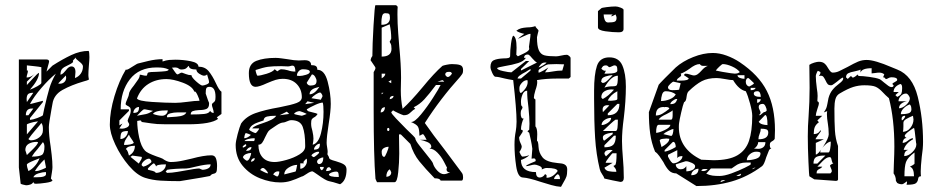

<svg xmlns="http://www.w3.org/2000/svg" viewBox="-20 -701 3662 743"><path d="M158 -471Q170 -471 170 -463Q170 -460 165.5 -445Q161 -430 160 -424L183 -447Q222 -472 256 -488Q290 -504 323 -504Q326 -500 326 -480Q326 -470 324 -448Q322 -424 322 -410Q322 -404 324 -394Q324 -392 316 -389.5Q308 -387 304 -386Q256 -372 222 -353Q188 -334 183 -299L179 -277Q169 -222 169 -209Q169 -178 176 -134Q177 -127 180 -101.5Q183 -76 183 -54Q183 -48 181 -35Q179 -22 177 -10L183 -3Q182 3 157 6.5Q132 10 121 10H118Q114 10 112 8.5Q110 7 109 3Q106 10 97.5 13Q89 16 81 16Q76 15 69.5 13.5Q63 12 60 10L53 -53V-471ZM272 -422Q272 -415 271 -409.5Q270 -404 270 -399Q284 -404 292.5 -416Q301 -428 301 -444Q301 -452 287 -462.5Q273 -473 273 -477Q273 -478 275 -480Q262 -467 262 -466L263 -461Q256 -454 242 -448Q228 -442 221 -435Q214 -428 214 -412Q220 -413 225.5 -418.5Q231 -424 235 -429Q246 -444 256 -444Q272 -444 272 -422ZM96 -354Q110 -359 125 -367.5Q140 -376 140 -380V-441Q131 -443 112 -445Q93 -447 84 -448V-428H88Q88 -421 85.5 -414Q83 -407 83 -401Q100 -401 115 -416L84 -385V-372Q86 -374 106.5 -396.5Q127 -419 131 -419Q131 -394 96 -354ZM146 -255Q150 -274 151 -280Q163 -332 171 -359Q179 -386 196 -416Q169 -394 140.5 -361Q112 -328 96 -299H100L146 -311V-306L96 -244V-237Q108 -238 125 -244.5Q142 -251 146 -255ZM211 -377Q222 -377 229 -383.5Q236 -390 236 -400L235 -409L205 -378ZM83 -317 84 -306 109 -342Q93 -342 88 -336Q83 -330 83 -317ZM80 -255H90L109 -281H103Q80 -281 80 -255ZM84 -219V-181L127 -231H124Q109 -229 96.5 -225Q84 -221 84 -219ZM100 -158Q117 -158 131.5 -169Q146 -180 146 -196V-203Q146 -218 140 -225Q136 -219 118.5 -199Q101 -179 90 -163Q94 -158 100 -158ZM84 -101Q89 -106 101 -117.5Q113 -129 120 -137.5Q127 -146 127 -151L122 -152Q104 -152 91 -144.5Q78 -137 78 -120Q78 -119 84 -101ZM126 -125Q112 -110 103 -95Q132 -95 142 -101.5Q152 -108 152 -133Q152 -145 146 -151Q145 -149 126 -125ZM90 -39Q104 -46 116 -60Q128 -74 133 -89Q128 -86 123 -84.5Q118 -83 114 -81Q84 -69 84 -64Q84 -59 86 -51.5Q88 -44 90 -39ZM115 -39H122Q127 -39 142.5 -45Q158 -51 158 -53L152 -84Q129 -62 115 -39ZM109 -15H122Q158 -15 158 -27V-35Q144 -35 128.5 -30Q113 -25 109 -15Z M467 -432 469 -431Q475 -431 494 -444Q512 -456 517 -456Q524 -458 553.5 -465Q583 -472 609 -472V-463Q623 -468 634.5 -469Q646 -470 658 -470Q689 -470 718.5 -464Q748 -458 748 -443Q773 -443 787.5 -425.5Q802 -408 816 -378Q821 -367 826.5 -358Q832 -349 837 -346V-260L819 -247L824 -241Q797 -220 706 -220H654Q604 -220 588.5 -221Q573 -222 528 -229Q527 -235 522 -235Q520 -235 517 -234Q514 -233 511 -233Q511 -204 518.5 -169Q526 -134 541 -118Q549 -109 585 -96Q603 -90 609 -87Q627 -74 640 -74Q663 -74 690 -80Q717 -86 721 -87Q769 -100 798 -100Q811 -100 815.5 -88.5Q820 -77 820 -59Q820 -40 817 -35Q814 -30 806 -28.5Q798 -27 793 -20Q787 -18 676 0Q634 0 601.5 -2Q569 -4 541 -13Q510 -23 478.5 -60Q447 -97 426 -142Q405 -187 405 -219Q405 -269 423 -329Q441 -389 467 -432ZM763 -370Q769 -370 779 -374Q789 -378 789 -383Q789 -389 785 -400.5Q781 -412 781 -414Q781 -411 776.5 -409.5Q772 -408 769 -408Q761 -409 750.5 -416Q740 -423 740 -432Q711 -432 711 -446Q709 -446 703 -439Q697 -432 681 -432Q676 -432 671 -436Q666 -440 658 -440L645 -439Q647 -438 654.5 -426Q662 -414 667 -413Q669 -413 674.5 -416.5Q680 -420 684 -420Q688 -419 699 -414.5Q710 -410 721 -410Q721 -402 739 -386Q757 -370 763 -370ZM452 -203Q461 -203 470.5 -207.5Q480 -212 480 -220Q480 -222 477 -226.5Q474 -231 474 -235Q476 -242 481 -252.5Q486 -263 486 -274Q486 -282 482.5 -285.5Q479 -289 472.5 -292Q466 -295 466 -299Q466 -303 472.5 -317.5Q479 -332 479 -337Q479 -347 498 -370Q509 -385 515 -394Q521 -403 521 -412Q525 -412 532 -410Q539 -408 546 -408Q549 -408 550 -413.5Q551 -419 553 -420Q561 -423 585 -423Q608 -424 620 -425.5Q632 -427 633 -432Q622 -437 612 -438.5Q602 -440 586 -440Q518 -440 482.5 -394Q447 -348 447 -278H479V-272L442 -235V-216L454 -223L442 -204ZM658 -303Q676 -303 706 -307Q734 -311 752 -311Q752 -316 745 -331.5Q738 -347 734 -347L732 -346Q725 -367 687.5 -381Q650 -395 624 -395Q584 -395 554 -376Q524 -357 510 -320Q515 -310 568.5 -306.5Q622 -303 658 -303ZM750 -275Q734 -274 726 -271Q718 -268 718 -258Q751 -258 770 -260Q789 -262 793 -272Q798 -264 807 -264Q807 -272 803.5 -281.5Q800 -291 800 -296Q800 -300 804.5 -303Q809 -306 811.5 -310Q814 -314 814 -326Q814 -365 791 -365Q781 -365 778.5 -359.5Q776 -354 776 -339Q787 -306 789 -303V-299Q789 -284 779 -279.5Q769 -275 750 -275ZM496 -264Q509 -264 513.5 -269Q518 -274 518 -287Q509 -287 502.5 -280Q496 -273 496 -264ZM510 -253 531 -257Q533 -257 544.5 -259.5Q556 -262 572 -272Q569 -273 541 -278H537Q535 -278 525.5 -269Q516 -260 510 -253ZM607 -253Q616 -253 622.5 -259Q629 -265 629 -274Q579 -274 572 -260Q592 -253 607 -253ZM667 -266Q653 -266 639.5 -262.5Q626 -259 626 -250L627 -247Q629 -247 662.5 -249.5Q696 -252 701 -266H673ZM446 -163Q458 -163 466.5 -172.5Q475 -182 475 -194Q456 -194 451 -188.5Q446 -183 446 -163ZM460 -140Q489 -140 498 -148Q495 -155 488 -164.5Q481 -174 479 -180Q477 -177 468.5 -164.5Q460 -152 460 -140ZM479 -99Q502 -111 502 -137Q474 -137 467 -124Q472 -121 475 -112.5Q478 -104 479 -99ZM529 -91 528 -94 492 -99 485 -94 517 -68Q529 -86 529 -91ZM535 -56Q544 -58 555 -65Q566 -72 566 -75Q566 -80 562.5 -83.5Q559 -87 557 -87Q548 -87 538 -78.5Q528 -70 528 -62Q529 -60 531 -58.5Q533 -57 535 -56ZM578 -37Q583 -32 584 -32Q599 -32 610.5 -41.5Q622 -51 622 -65Q584 -65 584 -56Q584 -59 580.5 -64Q577 -69 575 -69Q573 -69 562.5 -59.5Q552 -50 552 -47L553 -44Q575 -39 578 -37ZM627 -32Q644 -32 667 -36Q690 -40 696 -41Q738 -49 751 -49L763 -44Q775 -44 785 -49Q795 -54 795 -65Q775 -65 741 -57Q736 -56 724 -53Q712 -50 701 -49Q681 -49 658.5 -47.5Q636 -46 627 -44L621 -37Q626 -32 627 -32Z M1280 -77Q1301 -71 1311 -64.5Q1321 -58 1321 -45Q1321 -2 1296 12Q1265 2 1253 0Q1241 -2 1208 -26Q1191 -38 1189 -38Q1181 -38 1166.5 -28Q1152 -18 1148 -18Q1124 -7 1105 -1Q1086 5 1065 5Q1026 5 986 -11Q946 -27 919 -59.5Q892 -92 892 -140Q892 -153 899.5 -181.5Q907 -210 913 -223Q932 -250 968 -263Q1004 -276 1062 -286Q1108 -295 1128 -302.5Q1148 -310 1148 -325Q1148 -355 1128.5 -375.5Q1109 -396 1074 -396Q1060 -396 1047 -392Q1034 -388 1013 -379Q983 -365 969 -365Q943 -365 943 -418Q943 -454 972 -465.5Q1001 -477 1047 -477Q1056 -477 1070.5 -475Q1085 -473 1092 -472Q1119 -467 1136 -467L1159 -468Q1184 -468 1184 -449Q1196 -449 1202 -445.5Q1208 -442 1208 -431Q1236 -431 1248 -385Q1260 -339 1260 -299Q1260 -272 1252 -222Q1244 -172 1244 -148Q1244 -142 1246 -130.5Q1248 -119 1248 -113L1247 -104L1253 -93Q1253 -87 1259 -84Q1265 -81 1280 -77ZM1094 -429Q1107 -424 1123 -424Q1123 -447 1112 -447Q1108 -447 1103.5 -445.5Q1099 -444 1094 -444L1068 -445Q1035 -445 1017 -442.5Q999 -440 969 -430Q969 -426 971.5 -418Q974 -410 976 -408Q987 -408 1011.5 -415.5Q1036 -423 1043 -433L1053 -425Q1054 -425 1059 -429Q1064 -433 1068 -433Q1080 -433 1094 -429ZM1179 -423Q1179 -433 1152 -433Q1143 -433 1136 -425.5Q1129 -418 1129 -408L1139 -407Q1149 -407 1164 -411.5Q1179 -416 1179 -423ZM1167 -381Q1167 -378 1171 -374Q1175 -370 1180 -370Q1194 -370 1199.5 -374Q1205 -378 1205 -388Q1205 -395 1199.5 -404Q1194 -413 1187 -413ZM1178 -336Q1197 -336 1216 -365Q1213 -364 1202 -361Q1191 -358 1184.5 -351.5Q1178 -345 1178 -336ZM1219 -343Q1213 -343 1201.5 -335.5Q1190 -328 1185 -321L1222 -315Q1222 -317 1225 -322Q1228 -327 1228 -329Q1228 -333 1224.5 -338Q1221 -343 1219 -343ZM1196 -303 1170 -309 1161 -298ZM1209 -260Q1203 -250 1194 -246Q1189 -243 1186.5 -239Q1184 -235 1184 -223Q1184 -209 1189 -194Q1193 -176 1193 -165Q1193 -155 1190 -141Q1212 -146 1222 -185Q1232 -224 1232 -268Q1232 -294 1229 -304Q1219 -304 1199.5 -295Q1180 -286 1167 -278Q1169 -272 1174.5 -270Q1180 -268 1192 -265.5Q1204 -263 1209 -260ZM1118 -260Q1123 -258 1132.5 -256Q1142 -254 1148 -253Q1151 -254 1157 -256Q1163 -258 1167 -260Q1162 -263 1153 -266.5Q1144 -270 1140 -271Q1134 -271 1127 -268Q1120 -265 1118 -260ZM1090 -269 1062 -255 1099 -260ZM983 -204H956Q960 -210 971.5 -215Q983 -220 996 -224Q1017 -231 1030 -237.5Q1043 -244 1049 -253H1045Q1026 -253 1013.5 -250Q1001 -247 1000 -235Q992 -232 978.5 -227.5Q965 -223 956.5 -216.5Q948 -210 944 -199Q946 -196 956 -191Q966 -186 969 -186Q971 -186 977 -193.5Q983 -201 983 -204ZM1161 -134V-138Q1161 -184 1151.5 -210Q1142 -236 1106 -236Q1101 -236 1091 -231.5Q1081 -227 1077 -227Q1066 -227 1048.5 -215Q1031 -203 1025 -199Q1019 -195 1014.5 -186.5Q1010 -178 1006 -170Q1000 -156 994.5 -148.5Q989 -141 980 -141Q980 -110 996 -92Q1012 -74 1043 -74Q1059 -74 1088 -82Q1117 -90 1139 -103.5Q1161 -117 1161 -134ZM925 -166Q932 -166 939 -170Q946 -174 951 -179Q947 -181 941.5 -183Q936 -185 932 -186Q929 -186 927 -178Q925 -170 925 -166ZM966 -165Q966 -166 961 -166Q952 -166 940.5 -163Q929 -160 926 -155H963Q966 -158 966 -165ZM1195 -122Q1208 -122 1213 -127Q1218 -132 1218 -145Q1210 -145 1202.5 -137.5Q1195 -130 1195 -122ZM919 -133 920 -130Q923 -130 928 -133Q933 -136 933 -138L932 -143Q929 -143 924 -139Q919 -135 919 -133ZM932 -117Q953 -117 953 -132Q940 -132 932 -117ZM1195 -93Q1199 -95 1207 -101.5Q1215 -108 1215 -111Q1215 -114 1211 -114Q1205 -114 1196.5 -109.5Q1188 -105 1185 -100Q1186 -98 1189 -95.5Q1192 -93 1195 -93ZM952 -109Q942 -109 932.5 -105Q923 -101 920 -93Q921 -89 926.5 -84.5Q932 -80 935 -79Q942 -79 947 -91Q952 -103 952 -109ZM1214 -66Q1231 -66 1231 -92Q1225 -92 1216 -87Q1207 -82 1207 -75Q1207 -72 1209.5 -69Q1212 -66 1214 -66ZM966 -89Q953 -89 951 -75Q966 -77 966 -89ZM1168 -78 1167 -87Q1164 -86 1159.5 -81Q1155 -76 1154 -74Q1154 -72 1155 -70.5Q1156 -69 1156 -69H1142V-48Q1152 -48 1160 -57.5Q1168 -67 1168 -78ZM1130 -63Q1114 -63 1097 -52.5Q1080 -42 1080 -26L1123 -37Q1125 -37 1127 -47.5Q1129 -58 1130 -63ZM1233 -55H1218Q1218 -46 1225 -42Q1233 -47 1233 -55ZM1262 -46Q1257 -54 1253 -54Q1248 -54 1245 -49Q1242 -44 1242 -39Q1259 -39 1262 -46ZM1017 -30Q1017 -35 1009.5 -43Q1002 -51 998 -51Q991 -51 987 -43Q991 -41 1001.5 -35.5Q1012 -30 1017 -30ZM1061 -37 1056 -38Q1044 -38 1037 -26Q1050 -18 1052 -18Q1056 -18 1058.5 -24.5Q1061 -31 1061 -37ZM1291 -16Q1291 -25 1289.5 -31Q1288 -37 1281 -37Q1273 -37 1264.5 -34Q1256 -31 1253 -26Q1253 -16 1291 -16Z M1702 -120Q1759 -44 1766 -34Q1770 -29 1771 -24.5Q1772 -20 1772 -15Q1772 -2 1766 -2H1685Q1683 -11 1662 -11Q1625 -49 1602.5 -77Q1580 -105 1568 -144L1531 -181H1524L1525 -107Q1525 -72 1521 -34Q1517 4 1507 4H1439Q1438 2 1436 -2Q1434 -6 1433 -9Q1426 -96 1426 -277V-422Q1427 -424 1430 -429Q1433 -434 1433 -438Q1433 -441 1423.5 -454Q1414 -467 1414 -468Q1414 -470 1416 -475.5Q1418 -481 1421 -484Q1421 -525 1425.5 -603Q1430 -681 1433 -681H1513L1519 -675Q1518 -665 1518 -645Q1518 -612 1521 -573Q1524 -534 1525 -522Q1532 -450 1532 -400L1531 -351Q1531 -314 1538 -280Q1570 -309 1615 -363Q1660 -418 1692 -446Q1696 -448 1708.5 -450.5Q1721 -453 1729 -453Q1750 -453 1761 -449Q1772 -445 1772 -430Q1772 -421 1770 -417Q1768 -413 1760 -403Q1684 -319 1624 -225Q1655 -180 1702 -120ZM1456 -605Q1489 -605 1489 -632Q1489 -643 1486 -646.5Q1483 -650 1471 -650Q1461 -650 1458.5 -638Q1456 -626 1456 -616.5Q1456 -607 1456 -605ZM1488 -540Q1489 -541 1491 -545Q1493 -549 1494 -552Q1494 -579 1488 -607L1457 -594V-482Q1495 -482 1495 -512Q1495 -527 1491.5 -532.5Q1488 -538 1488 -540ZM1703 -413Q1703 -410 1706.5 -406.5Q1710 -403 1713 -403Q1720 -403 1729 -416Q1727 -421 1724.5 -422Q1722 -423 1717 -423Q1703 -423 1703 -413ZM1471 -416H1457V-398Q1471 -406 1471 -416ZM1483 -385 1494 -379V-391ZM1673 -385H1699Q1698 -387 1696 -388.5Q1694 -390 1692 -391Q1691 -391 1673 -385ZM1722 -34Q1708 -34 1708 -46Q1708 -48 1710 -52Q1708 -56 1697.5 -76Q1687 -96 1672 -111Q1657 -126 1642 -126Q1644 -127 1646.5 -128.5Q1649 -130 1649 -133Q1649 -145 1633.5 -151.5Q1618 -158 1605 -160H1631Q1628 -166 1624 -173Q1620 -180 1617 -182Q1615 -182 1610 -179Q1605 -176 1603 -176Q1603 -201 1597.5 -210.5Q1592 -220 1570 -229H1572Q1585 -229 1609 -258Q1633 -287 1656 -323Q1679 -359 1685 -372H1667Q1640 -336 1622 -316.5Q1604 -297 1581 -286L1587 -280Q1579 -276 1570 -267Q1564 -261 1558 -258Q1552 -255 1542 -255Q1535 -257 1521 -263.5Q1507 -270 1501 -274Q1501 -274 1494 -267Q1494 -262 1513 -242Q1532 -222 1552 -202Q1587 -169 1587 -166Q1587 -158 1604.5 -136Q1622 -114 1626 -109Q1653 -76 1655 -70Q1659 -55 1672 -41Q1685 -27 1698 -27Q1706 -27 1722 -34ZM1464 -342H1457V-336ZM1488 -317Q1495 -318 1499 -321.5Q1503 -325 1503 -330Q1488 -330 1488 -317ZM1453 -266Q1468 -266 1470 -286Q1461 -286 1457 -280Q1453 -274 1453 -266ZM1568 -230 1570 -229ZM1483 -206Q1478 -206 1478 -200Q1478 -194 1483 -194Q1485 -194 1486 -196Q1487 -198 1487 -200Q1487 -202 1486 -204Q1485 -206 1483 -206ZM1484 -133Q1474 -133 1465.5 -128Q1457 -123 1457 -114Q1457 -94 1467 -94Q1470 -94 1477 -111Q1484 -128 1484 -133ZM1494 -34Q1494 -35 1491.5 -40Q1489 -45 1488 -46Q1475 -37 1475 -17Q1483 -17 1488.5 -21.5Q1494 -26 1494 -34Z M2188 -477V-403L2181 -397Q2174 -397 2133.5 -397Q2093 -397 2058 -391L2059 -384Q2059 -371 2052 -352Q2046 -332 2046 -323Q2046 -321 2048.5 -318.5Q2051 -316 2052 -316V-212Q2059 -205 2059 -181L2058 -156Q2063 -155 2064 -132.5Q2065 -110 2079.5 -92Q2094 -74 2138 -70Q2141 -70 2152 -68.5Q2163 -67 2169 -61.5Q2175 -56 2175 -45Q2175 -27 2172 -18Q2169 -9 2161 4L2151 22Q2134 21 2113 15Q2092 9 2073 3Q2025 -13 2004 -14Q1984 -14 1977.5 -57.5Q1971 -101 1971 -141Q1971 -169 1976 -194Q1977 -201 1978 -210Q1979 -219 1979 -230Q1979 -278 1966 -391Q1957 -392 1948.5 -394Q1940 -396 1934 -397Q1908 -404 1897 -404Q1892 -404 1885 -418.5Q1878 -433 1878 -442Q1878 -462 1891 -468Q1904 -474 1928 -475Q1941 -475 1947 -476.5Q1953 -478 1954 -483Q1954 -506 1957.5 -532Q1961 -558 1966 -563Q1979 -558 1979 -516L1978 -489L1984 -483Q1986 -484 2007 -494Q2028 -504 2028 -512L2027 -520Q2027 -523 2030 -542Q2033 -561 2033 -570H2031Q2026 -570 2006 -560.5Q1986 -551 1984 -551Q1989 -556 2009 -570Q1989 -574 1978 -582Q1987 -589 1996.5 -591.5Q2006 -594 2020 -595Q2038 -595 2052 -600Q2052 -596 2058 -590.5Q2064 -585 2064 -582Q2063 -578 2061 -570.5Q2059 -563 2058 -557Q2058 -523 2065 -507Q2072 -491 2086.5 -487Q2101 -483 2132 -483Q2139 -483 2152 -486Q2165 -489 2174 -489Q2177 -489 2182.5 -484.5Q2188 -480 2188 -477ZM2027 -521V-520ZM2058 -459Q2051 -462 2039 -476Q2038 -477 2032.5 -483.5Q2027 -490 2022 -490Q2008 -490 2008 -477H2015Q2007 -464 1985 -457Q1963 -450 1932 -445Q1921 -443 1912.5 -441Q1904 -439 1904 -437Q1904 -431 1926.5 -426Q1949 -421 1959 -421L2015 -465H2028L1996 -434V-428ZM2064 -440Q2069 -441 2080.5 -447.5Q2092 -454 2095 -459H2089Q2081 -459 2075.5 -454.5Q2070 -450 2064 -440ZM2163 -452 2133 -453 2102 -452Q2094 -451 2079 -441.5Q2064 -432 2064 -428V-420Q2069 -420 2083 -428Q2097 -436 2102 -440L2089 -421Q2101 -421 2123 -425Q2129 -426 2137 -427Q2145 -428 2156 -428ZM2033 -428V-434Q2028 -431 2023.5 -428.5Q2019 -426 2015 -423Q1983 -407 1983 -397H1996ZM2021 -391Q2009 -391 1999.5 -380.5Q1990 -370 1990 -361V-356Q1990 -342 1996 -341Q2007 -349 2014.5 -360.5Q2022 -372 2022 -384ZM2046 -88 2037 -87 2040 -125Q2038 -142 2034 -160.5Q2030 -179 2028 -187L2021 -193L2028 -199L2029 -222Q2029 -245 2025 -285Q2020 -320 2020 -350Q2008 -350 2002 -335.5Q1996 -321 1996 -307Q1996 -293 1999 -290.5Q2002 -288 2002 -286Q2002 -282 1998.5 -277Q1995 -272 1995 -263Q1995 -242 2005 -242H2007Q2003 -238 1999.5 -224Q1996 -210 1996 -199Q2003 -199 2003 -194Q2003 -190 1996 -180.5Q1989 -171 1989 -170Q1989 -158 1994 -148Q1999 -138 1999 -134Q1999 -126 1990 -113Q1991 -110 1995 -102.5Q1999 -95 2002 -95Q2008 -95 2016.5 -97Q2025 -99 2028 -101Q2024 -95 2012.5 -89Q2001 -83 1996 -82Q1996 -35 2054 -35Q2054 -14 2069 -14Q2074 -14 2080 -17.5Q2086 -21 2089 -27Q2091 -27 2092 -25.5Q2093 -24 2095 -24V-13Q2119 -13 2138 -39Q2136 -51 2095 -51Q2091 -51 2085.5 -49Q2080 -47 2076 -45Q2077 -46 2077 -49Q2077 -55 2066 -59.5Q2055 -64 2049 -64Q2043 -64 2032.5 -61Q2022 -58 2015 -58Q2017 -62 2032 -68.5Q2047 -75 2052 -77L2053 -79Q2053 -88 2046 -88ZM2009 -243 2007 -242ZM2138 -27Q2133 -24 2128.5 -18.5Q2124 -13 2124 -8H2147Q2147 -24 2138 -27Z M2362 -676Q2370 -676 2381.5 -671.5Q2393 -667 2393 -663V-589Q2393 -576 2375 -576Q2351 -576 2322.5 -580Q2294 -584 2294 -595V-658L2307 -669Q2308 -671 2328 -673.5Q2348 -676 2362 -676ZM2333 -614Q2351 -614 2358.5 -617Q2366 -620 2366 -632Q2366 -637 2362 -645Q2359 -644 2354.5 -641Q2350 -638 2344 -638L2351 -645H2316Q2316 -635 2320 -624.5Q2324 -614 2333 -614ZM2301 -46Q2287 -104 2283 -167.5Q2279 -231 2279 -318V-350Q2279 -413 2290 -446Q2301 -479 2338 -479Q2375 -479 2388.5 -447.5Q2402 -416 2402 -366Q2402 -311 2394 -245Q2387 -194 2387 -155Q2387 -130 2391 -82Q2392 -70 2393 -53Q2394 -36 2394 -13Q2394 3 2381 3Q2369 1 2350.5 -3Q2332 -7 2319 -10Q2317 -17 2310 -27Q2303 -37 2301 -46ZM2329 -416Q2369 -416 2369 -428Q2369 -440 2366.5 -444Q2364 -448 2357 -448Q2355 -448 2348 -444.5Q2341 -441 2338 -441Q2336 -441 2333 -444.5Q2330 -448 2325 -448Q2318 -448 2314.5 -445.5Q2311 -443 2307 -435Q2315 -427 2322 -427L2325 -428L2319 -416ZM2306 -387Q2306 -385 2308.5 -382.5Q2311 -380 2313 -380Q2322 -380 2335 -393.5Q2348 -407 2351 -410H2347Q2339 -410 2323 -405Q2307 -400 2307 -388ZM2319 -362Q2333 -367 2351 -367Q2360 -367 2364 -369Q2368 -371 2369.5 -379.5Q2371 -388 2371 -408Q2345 -408 2319 -362ZM2313 -318Q2335 -330 2356 -354L2347 -355Q2331 -355 2319 -347.5Q2307 -340 2307 -325Q2307 -323 2309.5 -320.5Q2312 -318 2313 -318ZM2332 -312 2341 -311Q2348 -311 2358.5 -312.5Q2369 -314 2369 -318V-348Q2342 -334 2332 -312ZM2377 -299H2369L2332 -262V-255Q2377 -255 2377 -299ZM2312 -277 2313 -267 2338 -293 2332 -294Q2312 -294 2312 -277ZM2308 -217Q2319 -217 2332 -225.5Q2345 -234 2345 -245Q2332 -245 2320 -237Q2308 -229 2308 -217ZM2313 -194H2362Q2368 -194 2369.5 -206.5Q2371 -219 2371 -238H2362Q2358 -236 2340.5 -220Q2323 -204 2313 -194ZM2319 -157 2351 -182V-188Q2313 -183 2313 -170Q2313 -157 2319 -157ZM2363 -176H2356L2319 -139V-131Q2344 -131 2353.5 -141Q2363 -151 2363 -176ZM2325 -96 2351 -120 2341 -121Q2322 -121 2319 -108Q2319 -105 2321 -101.5Q2323 -98 2325 -96ZM2365 -36Q2365 -45 2359.5 -51.5Q2354 -58 2354 -59Q2354 -59 2360 -62Q2366 -65 2366 -108H2351Q2349 -108 2336.5 -92Q2324 -76 2324 -72V-71H2351L2319 -52Q2323 -41 2335.5 -38.5Q2348 -36 2365 -36Z M2979 -197 2978 -164Q2976 -159 2970.5 -156Q2965 -153 2962 -150Q2959 -147 2959 -139Q2959 -135 2960 -131.5Q2961 -128 2965 -126Q2959 -126 2955.5 -118.5Q2952 -111 2945 -92Q2937 -64 2929 -58Q2874 -17 2812 1Q2750 19 2675 19L2597 -30Q2580 -30 2569 -41Q2558 -52 2547 -74Q2540 -85 2532 -96.5Q2524 -108 2515 -114Q2501 -148 2496 -184.5Q2491 -221 2491 -267L2529 -373Q2530 -375 2553.5 -399Q2577 -423 2595 -440Q2622 -464 2662 -480Q2702 -496 2738 -496Q2764 -496 2791.5 -486Q2819 -476 2843 -460Q2916 -411 2947.5 -349Q2979 -287 2979 -197ZM2599 -389H2613Q2645 -389 2645 -398L2627 -410Q2627 -412 2629 -414Q2631 -416 2633 -416Q2640 -416 2650.5 -412.5Q2661 -409 2665 -409Q2673 -409 2680 -414Q2687 -419 2695 -428Q2707 -442 2719 -446H2710H2703Q2697 -446 2694 -447.5Q2691 -449 2688 -453Q2679 -453 2669.5 -448.5Q2660 -444 2647 -434Q2627 -420 2614 -416Q2616 -413 2616 -410Q2616 -406 2607.5 -400.5Q2599 -395 2599 -389ZM2750 -428 2775 -423Q2815 -416 2824 -416Q2829 -416 2833 -417Q2837 -418 2843 -422Q2833 -435 2812.5 -444Q2792 -453 2777 -453Q2774 -453 2763.5 -443Q2753 -433 2750 -428ZM2834 -410Q2834 -403 2843 -399.5Q2852 -396 2861 -396V-410ZM2645 -348Q2639 -343 2637 -327Q2636 -318 2634 -313Q2632 -308 2627 -305Q2623 -296 2616 -265.5Q2609 -235 2608 -225Q2607 -219 2607 -209Q2607 -125 2694 -83L2741 -81Q2801 -81 2833.5 -100Q2866 -119 2878.5 -156Q2891 -193 2891 -253Q2891 -269 2882.5 -300.5Q2874 -332 2866 -348Q2839 -354 2817 -391Q2806 -391 2786 -395Q2764 -399 2753 -399Q2719 -399 2696 -387Q2673 -375 2645 -348ZM2866 -385Q2866 -370 2879 -366Q2881 -367 2888.5 -371Q2896 -375 2898 -379Q2894 -383 2885.5 -391Q2877 -399 2876 -399Q2871 -399 2868.5 -394.5Q2866 -390 2866 -385ZM2565 -364Q2565 -352 2582 -352Q2588 -352 2596.5 -352.5Q2605 -353 2608 -354L2614 -379L2586 -385Q2583 -385 2574.5 -377Q2566 -369 2565 -364ZM2885 -361V-352Q2902 -352 2904 -361ZM2538 -310Q2555 -310 2572 -317Q2589 -324 2595 -336Q2579 -348 2556 -348Q2546 -348 2542 -335Q2538 -322 2538 -310ZM2911 -348Q2897 -348 2897 -339Q2897 -326 2924 -326Q2924 -335 2921 -341.5Q2918 -348 2911 -348ZM2601 -317 2598 -318Q2592 -318 2583 -311Q2574 -304 2574 -298Q2586 -298 2591.5 -302Q2597 -306 2601 -317ZM2924 -317H2910V-303Q2915 -303 2919.5 -307.5Q2924 -312 2924 -317ZM2932 -299Q2916 -299 2916 -287Q2916 -282 2919.5 -275.5Q2923 -269 2923 -266V-265Q2923 -262 2920.5 -259Q2918 -256 2916 -256L2920 -255Q2922 -255 2928 -260.5Q2934 -266 2936 -267Q2940 -267 2943.5 -269.5Q2947 -272 2947 -274Q2947 -280 2942.5 -289.5Q2938 -299 2932 -299ZM2518 -254Q2531 -254 2543 -261Q2555 -268 2570 -280Q2570 -287 2555 -287Q2553 -287 2552 -286.5Q2551 -286 2550 -286Q2549 -286 2549 -286.5Q2549 -287 2549 -287Q2533 -287 2525.5 -279Q2518 -271 2518 -254ZM2583 -274Q2579 -270 2571 -266Q2563 -262 2560 -260Q2533 -248 2529 -238H2577Q2583 -238 2583 -255Q2583 -272 2583 -274ZM2941 -256 2916 -230Q2920 -223 2930 -220Q2940 -217 2950 -217Q2950 -256 2941 -256ZM2574 -218H2529Q2519 -218 2519 -187Q2530 -187 2552 -197.5Q2574 -208 2574 -218ZM2953 -188Q2953 -198 2945.5 -200.5Q2938 -203 2924 -203Q2924 -193 2919.5 -183Q2915 -173 2915 -162Q2953 -162 2953 -188ZM2547 -182 2577 -175Q2581 -175 2583.5 -183.5Q2586 -192 2586 -202Q2582 -202 2567.5 -195Q2553 -188 2547 -182ZM2540 -132Q2542 -133 2550.5 -138.5Q2559 -144 2564.5 -150.5Q2570 -157 2570 -164L2559 -165Q2554 -165 2543.5 -163.5Q2533 -162 2533 -157ZM2552 -114Q2570 -117 2595 -132Q2595 -140 2592.5 -146Q2590 -152 2586 -152L2583 -151L2552 -120ZM2942 -151H2914Q2914 -144 2909.5 -137Q2905 -130 2898 -126L2914 -125Q2926 -125 2934 -131.5Q2942 -138 2942 -151ZM2586 -69Q2597 -69 2609 -77.5Q2621 -86 2621 -97Q2605 -97 2601 -89V-120L2565 -102V-99V-95Q2578 -69 2586 -69ZM2923 -108Q2923 -114 2906 -114Q2893 -114 2881.5 -104Q2870 -94 2870 -81Q2888 -81 2905.5 -86.5Q2923 -92 2923 -108ZM2636 -58V-38Q2648 -38 2659 -43Q2670 -48 2670 -58Q2670 -65 2656.5 -71Q2643 -77 2636 -77H2633L2595 -65Q2595 -57 2600.5 -51.5Q2606 -46 2614 -46Q2621 -46 2626 -48.5Q2631 -51 2636 -58ZM2885 -72Q2881 -72 2867.5 -72Q2854 -72 2843.5 -68.5Q2833 -65 2824 -58Q2812 -49 2811 -49H2731L2713 -29Q2726 -23 2737 -21.5Q2748 -20 2764 -20Q2783 -20 2810.5 -30Q2838 -40 2861.5 -51.5Q2885 -63 2885 -65ZM2904 -52H2902Q2894 -52 2891 -46ZM2683 -48Q2672 -48 2663.5 -40.5Q2655 -33 2655 -23Q2683 -23 2683 -48ZM2701 -39Q2711 -39 2719 -46L2710 -47H2706Q2696 -47 2694 -40ZM2848 -29 2829 -21 2836 -20Q2842 -20 2844.5 -21.5Q2847 -23 2848 -29ZM2787 -3 2781 -4Q2775 -4 2772 -2.5Q2769 -1 2768 4Z M3438 -30 3439 -64Q3441 -110 3441 -133Q3441 -240 3420 -321Q3406 -333 3396 -344Q3382 -359 3369 -365Q3356 -371 3325 -371Q3303 -371 3282 -364.5Q3261 -358 3229 -339Q3217 -332 3213 -317.5Q3209 -303 3209 -281Q3209 -227 3211 -195.5Q3213 -164 3223 -136V-7Q3223 -1 3214 -1Q3184 -3 3159 -5Q3134 -7 3131 -7L3112 -19Q3111 -20 3108.5 -75Q3106 -130 3106 -173Q3106 -214 3109 -250Q3113 -308 3113 -361L3112 -450Q3119 -455 3130.5 -458.5Q3142 -462 3149 -462Q3163 -462 3171 -455Q3179 -448 3186 -435Q3195 -420 3202 -420Q3215 -420 3227 -425.5Q3239 -431 3260 -442Q3285 -456 3300.5 -462.5Q3316 -469 3334 -469Q3365 -469 3430 -441L3452 -432Q3511 -409 3531.5 -326.5Q3552 -244 3552 -152Q3552 -126 3547 -94Q3543 -56 3543 -38Q3543 -25 3544 -19Q3534 -19 3533 -9Q3532 1 3525 7.5Q3518 14 3488 14Q3490 8 3490 3Q3490 1 3489 1Q3487 2 3481.5 6.5Q3476 11 3471 12Q3460 12 3452 7L3447 -1Q3447 -18 3438 -30ZM3383 -395Q3387 -394 3402 -381Q3404 -380 3413.5 -372Q3423 -364 3430 -364Q3438 -364 3438 -371L3433 -376Q3435 -380 3443.5 -384Q3452 -388 3452 -392Q3452 -402 3430 -402Q3423 -402 3417.5 -398.5Q3412 -395 3408 -395Q3403 -402 3399 -402L3397 -401L3402 -413Q3395 -420 3382 -420Q3376 -420 3367 -418.5Q3358 -417 3353 -417V-437Q3315 -437 3310 -420V-432Q3306 -429 3298 -427.5Q3290 -426 3288 -425Q3271 -422 3262.5 -417.5Q3254 -413 3254 -402Q3254 -401 3257 -399Q3260 -397 3260 -395L3273 -407Q3273 -407 3279 -401H3282Q3285 -402 3291 -406Q3297 -410 3297 -413L3303 -407Q3318 -407 3344 -403.5Q3370 -400 3383 -395ZM3187 -181Q3187 -194 3186 -203.5Q3185 -213 3184 -220Q3180 -244 3180 -258Q3180 -266 3181 -271L3168 -266Q3175 -276 3177.5 -282.5Q3180 -289 3182 -300L3186 -321Q3191 -340 3201.5 -353Q3212 -366 3227 -377Q3243 -389 3243 -396Q3243 -399 3242 -401Q3235 -399 3219 -385Q3217 -384 3209 -377.5Q3201 -371 3196 -371Q3187 -371 3183 -375.5Q3179 -380 3174 -391Q3170 -399 3166.5 -403.5Q3163 -408 3156 -408Q3152 -408 3149 -407Q3151 -409 3153 -413Q3155 -417 3155 -420Q3155 -423 3150.5 -424.5Q3146 -426 3145 -427Q3144 -427 3140.5 -419Q3137 -411 3137 -407Q3137 -389 3141 -359Q3144 -341 3144 -330L3143 -309Q3145 -309 3147 -306.5Q3149 -304 3149 -303Q3149 -295 3143 -279Q3137 -261 3137 -253H3162L3143 -235L3149 -228Q3137 -219 3133 -209Q3129 -199 3129 -182Q3148 -182 3155 -198Q3155 -194 3157 -194Q3157 -193 3146.5 -179Q3136 -165 3136 -162H3168L3137 -148V-103Q3146 -103 3166.5 -135Q3187 -167 3187 -181ZM3471 -358V-362Q3471 -375 3464 -376Q3438 -366 3438 -345H3458L3445 -333L3452 -326Q3465 -332 3468 -338.5Q3471 -345 3471 -358ZM3459 -282Q3472 -282 3486.5 -295Q3501 -308 3501 -321Q3501 -325 3496 -332Q3491 -339 3486 -339Q3475 -339 3466 -329.5Q3457 -320 3457 -309H3489Q3477 -307 3468 -300Q3459 -293 3459 -282ZM3466 -259Q3484 -259 3495.5 -262.5Q3507 -266 3507 -278Q3507 -283 3506 -287.5Q3505 -292 3501 -297Q3488 -293 3477 -282Q3466 -271 3466 -259ZM3469 -241 3470 -235Q3474 -236 3478 -241.5Q3482 -247 3483 -250L3482 -253Q3469 -253 3469 -241ZM3476 -212Q3476 -197 3474 -191Q3491 -191 3503 -206Q3515 -221 3515 -239L3513 -253Q3498 -247 3487 -240.5Q3476 -234 3476 -226ZM3479 -97Q3495 -97 3510.5 -112Q3526 -127 3526 -142Q3526 -146 3525 -148Q3519 -206 3517 -206Q3515 -206 3498 -193.5Q3481 -181 3481 -175Q3481 -173 3484 -170Q3487 -167 3489 -167Q3481 -167 3477 -161Q3473 -155 3473 -148Q3483 -148 3495 -158Q3505 -166 3513 -166V-162Q3484 -146 3477 -121H3495Q3479 -117 3479 -97ZM3154 -111H3186Q3190 -111 3192.5 -124.5Q3195 -138 3195 -153Q3185 -153 3169.5 -137Q3154 -121 3154 -111ZM3480 -19H3517Q3517 -51 3501 -56Q3504 -57 3511.5 -61.5Q3519 -66 3519 -68V-111Q3492 -91 3486 -74Q3480 -57 3480 -19ZM3128 -68H3143L3174 -99H3168Q3148 -99 3138 -93Q3128 -87 3128 -68ZM3140 -30H3193Q3195 -31 3197 -34Q3199 -37 3199 -39Q3199 -43 3195.5 -50.5Q3192 -58 3192 -60Q3192 -62 3197 -65Q3202 -68 3205 -68Q3201 -70 3199.5 -77Q3198 -84 3196.5 -88.5Q3195 -93 3190 -93Q3178 -93 3161.5 -75.5Q3145 -58 3143 -56H3162Q3159 -51 3152.5 -48Q3146 -45 3143 -41.5Q3140 -38 3140 -30Z"/></svg>

Font: Cabin Sketch
Style: Regular
Weight: 400
Version: Version 1.100